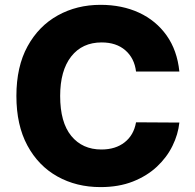

<svg xmlns="http://www.w3.org/2000/svg" viewBox="-20 -757 800 787"><path d="M715.2 -463.8H537.6Q530.9 -518.5 493.8 -550.8Q456.7 -583.1 396.7 -583.1Q317.1 -583.1 271.8 -525.4Q226.6 -467.7 226.6 -363.6Q226.6 -255.3 272.2 -199.8Q317.8 -144.2 395.6 -144.2Q453.5 -144.2 490.9 -173.7Q528.4 -203.1 537.6 -255.7L715.2 -254.6Q710.2 -206.3 687.1 -159.3Q664.1 -112.2 623.4 -74Q582.7 -35.9 524.9 -13Q467 9.9 392 9.9Q293.3 9.9 215.4 -33.6Q137.4 -77.1 92.3 -160.5Q47.2 -244 47.2 -363.6Q47.2 -484 93 -567.3Q138.8 -650.6 217 -693.9Q295.1 -737.2 392 -737.2Q480.1 -737.2 549.7 -705.1Q619.3 -672.9 662.8 -611.9Q706.3 -550.8 715.2 -463.8Z"/></svg>

Font: Inter UI Extra Bold
Style: Regular
Weight: 800
Designer: Rasmus Andersson
Foundry: rsms
Version: 3.2;8d6f07862